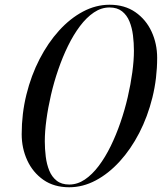

<svg xmlns="http://www.w3.org/2000/svg" viewBox="-20 -780 683 810"><path d="M272 10Q208 10 163.2 -21.2Q118.5 -52.5 95 -103.5Q71.5 -154.5 71.5 -214Q71.5 -300.5 91.5 -381.2Q111.5 -462 147 -530.8Q182.5 -599.5 229.2 -651Q276 -702.5 330.2 -731.2Q384.5 -760 442 -760Q506 -760 551 -728.8Q596 -697.5 619.5 -646.5Q643 -595.5 643 -536Q643 -449.5 623 -368.8Q603 -288 567.5 -219.2Q532 -150.5 485 -99Q438 -47.5 383.8 -18.8Q329.5 10 272 10ZM272 -1.5Q306.5 -1.5 337.8 -22.5Q369 -43.5 396.5 -80Q424 -116.5 447 -163.5Q470 -210.5 488.2 -263.5Q506.5 -316.5 519 -370.8Q531.5 -425 538.2 -475Q545 -525 545 -566Q545 -598.5 541 -630.8Q537 -663 526.2 -689.5Q515.5 -716 495 -732.2Q474.5 -748.5 442 -748.5Q407.5 -748.5 376.2 -727.5Q345 -706.5 317.5 -670Q290 -633.5 267 -586.5Q244 -539.5 225.8 -486.5Q207.5 -433.5 195 -379.2Q182.5 -325 175.8 -275Q169 -225 169 -184Q169 -152 173 -119.5Q177 -87 187.8 -60.5Q198.5 -34 219 -17.8Q239.5 -1.5 272 -1.5Z"/></svg>

Font: Bodoni Moda 18pt
Style: Italic
Weight: 400
Italic angle: -13°
Designer: Owen Earl
Foundry: indestructible type
Version: Version 2.005